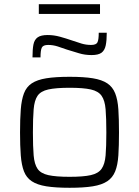

<svg xmlns="http://www.w3.org/2000/svg" viewBox="-20 -882 659 910"><path d="M310 8Q243 8 199.5 1Q156 -6 130.5 -23Q105 -40 93.5 -70Q82 -100 78.5 -145.5Q75 -191 75 -254Q75 -318 78.5 -363.5Q82 -409 93.5 -439.5Q105 -470 130.5 -487Q156 -504 199.5 -511Q243 -518 310 -518Q377 -518 420 -511Q463 -504 488.5 -487Q514 -470 526 -439.5Q538 -409 541 -363.5Q544 -318 544 -254Q544 -191 541 -145.5Q538 -100 526 -70Q514 -40 488.5 -23Q463 -6 420 1Q377 8 310 8ZM310 -44Q375 -44 410.5 -52Q446 -60 461.5 -82Q477 -104 480.5 -145.5Q484 -187 484 -254Q484 -322 480.5 -364Q477 -406 461.5 -428Q446 -450 410.5 -458Q375 -466 310 -466Q245 -466 209 -458Q173 -450 158 -428Q143 -406 139.5 -364Q136 -322 136 -254Q136 -187 139.5 -145.5Q143 -104 158 -82Q173 -60 209 -52Q245 -44 310 -44ZM134 -610Q134 -648 138.5 -671Q143 -694 158.5 -705Q174 -716 206 -716Q235 -716 264 -708Q293 -700 322 -690Q345 -682 366.5 -675.5Q388 -669 412 -669Q436 -669 442 -681.5Q448 -694 448 -727H486Q486 -690 481 -666.5Q476 -643 461 -632Q446 -621 414 -621Q382 -621 354.5 -629.5Q327 -638 297 -647Q275 -655 253 -662Q231 -669 208 -669Q184 -669 178 -656Q172 -643 172 -610ZM164 -816V-862H454V-816Z"/></svg>

Font: Saira SemiExpanded Light
Style: Regular
Weight: 300
Width: 6
Designer: Hector Gatti with collaboration of the Omnibus-Type team
Foundry: Omnibus-Type
Version: Version 1.101